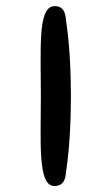

<svg xmlns="http://www.w3.org/2000/svg" viewBox="-20 -726 312 639"><path d="M116 -406C116 -253 105 -106 161 -107C201 -107 198 -146 201 -163C221 -297 221 -515 201 -649C198 -663 202 -711 156 -705C106 -696 116 -563 116 -406Z"/></svg>

Font: Venom Sans
Style: Bd
Weight: 700
Version: Version 1.001